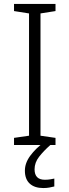

<svg xmlns="http://www.w3.org/2000/svg" viewBox="-20 -734 351 972"><path d="M261 0H51V-36L127 -47V-666L51 -678V-714H261V-678L185 -666V-47L261 -36ZM155 123Q155 176 207 176Q222 176 234 174Q246 172 255 170V210Q243 213 229.5 215.5Q216 218 199 218Q155 218 130.5 195.5Q106 173 106 130Q106 91 133.5 54Q161 17 202 -13L235 0Q201 30 178 59.5Q155 89 155 123Z"/></svg>

Font: Noto Traditional Nushu Light
Style: Regular
Weight: 300
Designer: LIU Zhao
Foundry: LiuZhao Studio
Version: Version 2.003; ttfautohint (v1.8.4.7-5d5b)